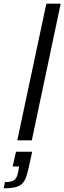

<svg xmlns="http://www.w3.org/2000/svg" viewBox="-44 -763 350 1044"><path d="M50 0 208 -743H286L129 0ZM-24 261 -17 227Q10 227 24.5 221Q39 215 45.5 201.5Q52 188 56 166L60 142H25L43 62H131L113 144Q106 176 98.5 198.5Q91 221 77 235Q63 249 39 255Q15 261 -24 261Z"/></svg>

Font: Saira Expanded
Style: Italic
Weight: 400
Width: 7
Italic angle: -12°
Designer: Hector Gatti with collaboration of the Omnibus-Type team
Foundry: Omnibus-Type
Version: Version 1.101